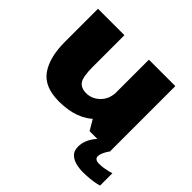

<svg xmlns="http://www.w3.org/2000/svg" viewBox="-190 -802 1228 1228"><g transform="rotate(45 424.0 -188.0)"><path d="M554 0H738V-591.5H499V-93ZM277.5 -591.5H38.5V-291Q38.5 -152.5 93.5 -74Q148.5 4.5 281 4.5Q446 4.5 531.5 -88.8Q617 -182 617 -259.5L500 -306.5Q500 -237.5 460 -196.8Q420 -156 367 -156Q320 -156 298.8 -185Q277.5 -214 277.5 -305.5ZM709.5 216Q741 216 770 213Q799 210 820 205.8Q841 201.5 847.5 199V87Q840 90 823 94.2Q806 98.5 785.2 101.8Q764.5 105 746 105Q723.5 105 713.8 97Q704 89 704 77Q704 66 709.2 51.5Q714.5 37 722.8 22.5Q731 8 738 0H624.5Q614 10.5 601.5 28.8Q589 47 580.2 70.8Q571.5 94.5 571.5 122Q571.5 159 591.8 179.2Q612 199.5 643.5 207.8Q675 216 709.5 216Z"/></g></svg>

Font: Anybody SemiExpanded Black
Style: Regular
Weight: 900
Width: 6
Version: Version 1.113;gftools[0.9.25]